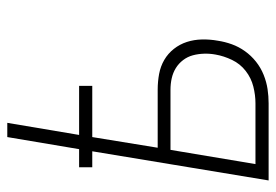

<svg xmlns="http://www.w3.org/2000/svg" viewBox="-138 -638 775 540"><g transform="rotate(-90 250.0 -367.5)"><path d="M13 0 95 -496H50V-533H101L135 -735H175L141 -533H279V-496H135L105 -312H268Q291 -312 312.5 -308Q334 -304 352 -293.5Q370 -283 383 -266.5Q396 -250 402.5 -230Q409 -210 409.5 -187.5Q410 -165 406 -143Q403 -123 396 -103.5Q389 -84 376.5 -66.5Q364 -49 347 -35.5Q330 -22 310 -14Q290 -6 270 -3Q250 0 230 0ZM59 -37H230Q253 -37 277 -43Q301 -49 321 -64.5Q341 -80 352 -103Q363 -126 367 -149Q370 -165 369.5 -181.5Q369 -198 365 -213Q361 -228 351.5 -240.5Q342 -253 329 -261Q316 -269 300.5 -272.5Q285 -276 268 -276H99Z"/></g></svg>

Font: Iosevka Curly XLtObl
Style: Regular
Weight: 200
Italic angle: -9°
Monospace: yes
Designer: Belleve Invis
Foundry: Belleve Invis
Version: Version 11.1.0; ttfautohint (v1.8.3)